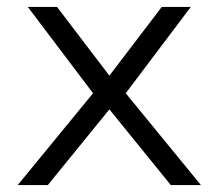

<svg xmlns="http://www.w3.org/2000/svg" viewBox="-20 -532 628 552"><path d="M117.5 0 294.5 -217.5 471 0H557.5L341.5 -264L528.5 -512H445L294.5 -314.5L144 -512H60L247.5 -264L31 0Z"/></svg>

Font: Spartan
Style: Regular
Weight: 400
Designer: Matt Bailey, Mirko Velimirovic
Foundry: Matt Bailey
Version: Version 1.003